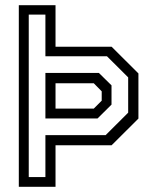

<svg xmlns="http://www.w3.org/2000/svg" viewBox="-20 -720 606 740"><path d="M52.5 0V-700H194V-540H410L513.5 -437V-263L410 -160H194V0ZM90.8 -37.5H155V-199.2H387.2L474 -285.8V-421.8L392.2 -503.2H155V-663.8H90.8ZM155 -263.5V-439H361L409.8 -391V-316.8L356 -263.5ZM194 -301.5H341.5L372 -332V-368L341.5 -399H194Z"/></svg>

Font: Tourney Thin
Style: Regular
Weight: 100
Designer: Tyler Finck
Foundry: Etcetera Type Co
Version: Version 1.015